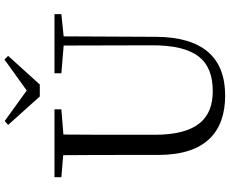

<svg xmlns="http://www.w3.org/2000/svg" viewBox="-102 -884 1002 837"><g transform="rotate(-90 398.5 -465.0)"><path d="M290 -945 273 -930 397 -792H449L574 -930L558 -946L423 -849ZM498 -698 619 -688 620 -306C621 -114 556 -38 420 -38C302 -38 230 -105 230 -291V-391C230 -493 230 -591 231 -689L341 -698V-728H45V-698L141 -690C142 -591 142 -491 142 -391V-276C142 -66 246 16 401 16C567 16 656 -82 657 -286L659 -688L756 -698V-728H498Z"/></g></svg>

Font: Noto Serif CJK TC
Style: Regular
Weight: 400
Designer: Ryoko NISHIZUKA 西塚涼子 (kana & ideographs); Frank Grießhammer (Latin, Greek & Cyrillic); Wenlong ZHANG 张文龙 (bopomofo); San
Foundry: Adobe
Version: Version 2.001;hotconv 1.1.0;makeotfexe 2.6.0